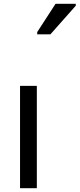

<svg xmlns="http://www.w3.org/2000/svg" viewBox="-20 -986 417 1006"><path d="M173 0H85V-536H173ZM175 -806V-818L271 -966H377V-956L244 -806Z"/></svg>

Font: Noto Sans Tifinagh Tawellemmet
Style: Regular
Weight: 400
Designer: JamraPatel
Foundry: JamraPatel LLC
Version: Version 2.006; ttfautohint (v1.8.4.7-5d5b)